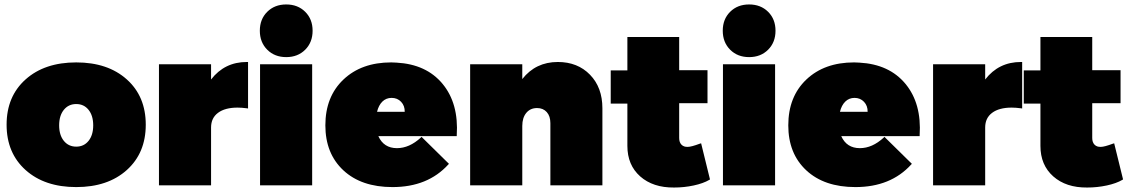

<svg xmlns="http://www.w3.org/2000/svg" viewBox="-20 -837 5100 867"><path d="M95.7 -69.1Q9.8 -146 9.8 -273.9Q9.8 -401.9 95.7 -478.5Q181.6 -555.2 324.2 -555.2Q466.8 -555.2 552.5 -478.5Q638.2 -401.9 638.2 -273.9Q638.2 -146 552.5 -69.1Q466.8 7.8 324.2 7.8Q181.6 7.8 95.7 -69.1ZM268.3 -341.1Q247.1 -314.9 247.1 -271Q247.1 -227.1 268.3 -200.9Q289.6 -174.8 324.2 -174.8Q358.9 -174.8 379.9 -200.9Q400.9 -227.1 400.9 -271Q400.9 -314.9 379.9 -341.1Q358.9 -367.2 324.2 -367.2Q289.6 -367.2 268.3 -341.1Z M697.8 0V-546.9H933.1V-478Q994.1 -557.1 1094.7 -557.1H1100.1V-347.2L1093.8 -348.1Q1070.8 -351.1 1052.7 -351.1Q996.1 -351.1 964.6 -327.6Q933.1 -304.2 933.1 -261.2V0Z M1186.8 -612.5Q1153.3 -646 1153.3 -698.2Q1153.3 -750.5 1186.8 -783.7Q1220.2 -816.9 1272.5 -816.9Q1324.7 -816.9 1358.2 -783.7Q1391.6 -750.5 1391.6 -698.2Q1391.6 -646 1358.2 -612.5Q1324.7 -579.1 1272.5 -579.1Q1220.2 -579.1 1186.8 -612.5ZM1154.3 0V-546.9H1389.6V0Z M1449.2 -271Q1449.2 -400.4 1530.8 -477.8Q1612.3 -555.2 1746.6 -555.2Q1750.5 -555.2 1758.5 -554.7Q1766.6 -554.2 1770.5 -554.2Q1905.3 -546.9 1978.5 -458.3Q2051.8 -369.6 2042.5 -226.1V-222.2H1688.5Q1712.9 -168 1772.5 -168Q1828.6 -168 1880.4 -215.8L1883.3 -219.2L2007.3 -97.2L2004.4 -94.2Q1911.6 7.8 1752.4 7.8Q1611.8 7.8 1530.5 -67.9Q1449.2 -143.6 1449.2 -271ZM1682.6 -332H1807.6Q1808.1 -359.4 1791.3 -377.2Q1774.4 -395 1748.5 -395Q1723.6 -395 1706.5 -378.2Q1689.5 -361.3 1682.6 -332Z M2103 0V-546.9H2338.4V-480Q2398.9 -557.1 2499 -557.1Q2588.4 -557.1 2644.3 -499.5Q2700.2 -441.9 2700.2 -348.1V0H2465.3V-280.8Q2465.3 -312.5 2449 -330.8Q2432.6 -349.1 2405.3 -349.1Q2374.5 -349.1 2356.4 -327.1Q2338.4 -305.2 2338.4 -268.1V0Z M2737.8 -369.1V-519H2813V-669.9H3046.9V-520H3174.8V-371.1H3046.9V-213.9Q3046.9 -194.3 3057.4 -183.6Q3067.9 -172.9 3085.9 -173.8Q3101.6 -173.8 3139.6 -188L3146 -189.9L3186 -26.9L3183.1 -24.9Q3155.8 -8.8 3112.5 0.5Q3069.3 9.8 3023.9 9.8Q2928.7 10.7 2870.8 -40.5Q2813 -91.8 2813 -178.2V-369.1Z M3277.1 -612.5Q3243.7 -646 3243.7 -698.2Q3243.7 -750.5 3277.1 -783.7Q3310.5 -816.9 3362.8 -816.9Q3415 -816.9 3448.5 -783.7Q3481.9 -750.5 3481.9 -698.2Q3481.9 -646 3448.5 -612.5Q3415 -579.1 3362.8 -579.1Q3310.5 -579.1 3277.1 -612.5ZM3244.6 0V-546.9H3480V0Z M3539.6 -271Q3539.6 -400.4 3621.1 -477.8Q3702.6 -555.2 3836.9 -555.2Q3840.8 -555.2 3848.9 -554.7Q3856.9 -554.2 3860.8 -554.2Q3995.6 -546.9 4068.8 -458.3Q4142.1 -369.6 4132.8 -226.1V-222.2H3778.8Q3803.2 -168 3862.8 -168Q3918.9 -168 3970.7 -215.8L3973.6 -219.2L4097.7 -97.2L4094.7 -94.2Q4002 7.8 3842.8 7.8Q3702.1 7.8 3620.8 -67.9Q3539.6 -143.6 3539.6 -271ZM3772.9 -332H3897.9Q3898.4 -359.4 3881.6 -377.2Q3864.7 -395 3838.9 -395Q3814 -395 3796.9 -378.2Q3779.8 -361.3 3772.9 -332Z M4193.4 0V-546.9H4428.7V-478Q4489.7 -557.1 4590.3 -557.1H4595.7V-347.2L4589.4 -348.1Q4566.4 -351.1 4548.3 -351.1Q4491.7 -351.1 4460.2 -327.6Q4428.7 -304.2 4428.7 -261.2V0Z M4603 -369.1V-519H4678.2V-669.9H4912.1V-520H5040V-371.1H4912.1V-213.9Q4912.1 -194.3 4922.6 -183.6Q4933.1 -172.9 4951.2 -173.8Q4966.8 -173.8 5004.9 -188L5011.2 -189.9L5051.3 -26.9L5048.3 -24.9Q5021 -8.8 4977.8 0.5Q4934.6 9.8 4889.2 9.8Q4793.9 10.7 4736.1 -40.5Q4678.2 -91.8 4678.2 -178.2V-369.1Z"/></svg>

Font: Trueno UltraBlack
Style: Regular
Weight: 950
Designer: Julieta Ulanovsky
Foundry: Julieta Ulanovsky
Version: Version 3.001b | FøM Fix